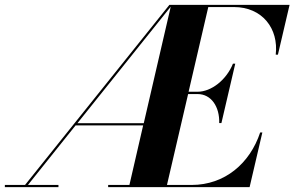

<svg xmlns="http://www.w3.org/2000/svg" viewBox="-55 -770 1212 790"><path d="M-35 -9V0H185.5V-9H60L256 -254H534L477.5 -9H390V0H972L1024.5 -225H1015.5C973.5 -98 870 -9 733.5 -9H632L719 -383H758C814.5 -383 849 -330.5 847 -263.5H856L913 -508H903.5C876.5 -441 814.5 -392.5 758 -392.5H721L802 -741H907.5C1024.5 -741 1092 -652 1079.5 -545H1088.5L1136.5 -750H642L48 -9ZM263.5 -263 647.5 -742.5 536.5 -263Z"/></svg>

Font: Bodoni* 24pt
Style: Bold Italic
Weight: 700
Italic angle: -13°
Version: Version 2.3